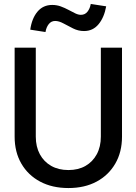

<svg xmlns="http://www.w3.org/2000/svg" viewBox="-20 -939 690 971"><path d="M326 12Q244 12 183 -20.5Q122 -53 88 -111.5Q54 -170 54 -248V-698H161V-248Q161 -197 181.5 -159Q202 -121 239 -100Q276 -79 326 -79Q376 -79 412.5 -100Q449 -121 469.5 -159Q490 -197 490 -248V-698H597V-248Q597 -170 563 -111.5Q529 -53 468.5 -20.5Q408 12 326 12ZM210 -777 133 -789Q141 -846 169.5 -880Q198 -914 244 -914Q267 -914 287.5 -906.5Q308 -899 326.5 -889Q345 -879 360.5 -871.5Q376 -864 389 -864Q410 -864 422.5 -880Q435 -896 439 -919L517 -907Q507 -851 478.5 -816.5Q450 -782 405 -782Q376 -782 350 -795Q324 -808 301 -820.5Q278 -833 259 -833Q239 -833 226.5 -817Q214 -801 210 -777Z"/></svg>

Font: Azeret Mono Thin
Style: Regular
Weight: 400
Version: Version 1.002